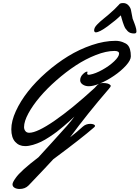

<svg xmlns="http://www.w3.org/2000/svg" viewBox="-20 -974 909 1251"><path d="M832.5 -606.9Q832.5 -582 800.8 -546.9Q769 -511.7 722.4 -480Q675.8 -448.2 629.9 -429.7Q640.1 -433.1 650.9 -433.1Q687 -433.1 698.7 -419.9Q701.7 -417 701.7 -413.6Q701.7 -409.2 688.5 -394Q551.3 -235.4 436.5 -79.1Q483.4 -115.7 519.5 -148.9Q539.6 -167 568.4 -167Q579.1 -167 586.4 -164.6Q593.8 -162.1 596.4 -159.2Q599.1 -156.2 599.1 -153.8Q599.1 -148.9 592.8 -144Q511.2 -72.8 326.7 64Q294.9 99.6 166.5 233.9Q143.6 257.3 107.9 257.3Q87.9 257.3 74.7 249.3Q61.5 241.2 61.5 227.1Q61.5 213.9 82.5 185.1Q112.8 140.6 230.5 50.8Q256.3 22 319.8 -47.1Q383.3 -116.2 417 -155Q450.7 -193.8 464.8 -214.8Q446.8 -197.8 434.6 -186.5Q422.4 -175.3 396.5 -153.1Q370.6 -130.9 350.3 -115.5Q330.1 -100.1 301 -81.1Q272 -62 247.6 -50.3Q223.1 -38.6 195.3 -30.3Q167.5 -22 143.6 -22Q104 -22 78.9 -49.8Q53.7 -77.6 53.7 -131.8Q53.7 -185.5 83.5 -250.5Q113.3 -315.4 163.1 -378.7Q212.9 -441.9 281.2 -502Q349.6 -562 423.3 -607.4Q497.1 -652.8 578.6 -680.4Q660.2 -708 732.4 -708Q757.3 -708 779.3 -699.7Q801.3 -691.4 810.5 -682.1Q832.5 -660.2 832.5 -606.9ZM597.7 -401.9Q599.6 -403.8 604.2 -409.4Q608.9 -415 614.3 -419.9Q619.6 -424.8 626.5 -428.2Q586.4 -412.1 558.6 -412.1Q535.6 -412.1 519 -423.3Q502.4 -434.6 502.4 -451.2Q502.4 -473.1 519.5 -490.2Q536.6 -507.3 547.4 -507.3Q550.3 -507.3 550.3 -504.9Q550.3 -503.9 549.1 -500.5Q547.9 -497.1 547.9 -495.1Q547.9 -486.8 559.1 -486.8Q561 -486.8 566.9 -487.8Q602.1 -494.1 647.2 -519.3Q692.4 -544.4 724.1 -574.7Q755.9 -605 755.9 -625Q755.9 -642.1 725.6 -642.1Q671.9 -642.1 604.7 -615.7Q537.6 -589.4 473.6 -547.4Q409.7 -505.4 347.7 -450.9Q285.6 -396.5 239.5 -342Q193.4 -287.6 165 -235.4Q136.7 -183.1 136.7 -146Q136.7 -131.3 145.3 -120.1Q153.8 -108.9 170.4 -108.9Q221.7 -108.9 335.7 -187.5Q449.7 -266.1 597.7 -401.9ZM853 -755.9Q840.3 -755.9 829.8 -759.5Q819.3 -763.2 811.8 -771Q804.2 -778.8 798.6 -786.6Q793 -794.4 788.1 -807.4Q783.2 -820.3 780.3 -828.9Q777.3 -837.4 773.2 -852.3Q769 -867.2 767.1 -874Q735.8 -842.8 681.6 -803Q627.4 -763.2 604 -763.2Q598.6 -763.2 595.9 -767.3Q593.3 -771.5 593.3 -775.9Q593.3 -784.7 597.9 -794.2Q602.5 -803.7 614 -815.2Q625.5 -826.7 633.5 -834Q641.6 -841.3 659.7 -856Q677.7 -870.6 684.1 -876Q731.4 -916.5 755.4 -943.8Q760.7 -954.1 782.2 -954.1Q802.7 -954.1 815.9 -940.2Q829.1 -926.3 833 -910.4Q836.9 -894.5 839.8 -875.2Q842.8 -856 844.2 -852.1Q845.2 -850.1 849.6 -838.6Q854 -827.1 856.4 -820.8Q858.9 -814.5 862.3 -804Q865.7 -793.5 867.4 -785.2Q869.1 -776.9 869.1 -770Q869.1 -762.2 865.5 -759Q861.8 -755.9 853 -755.9Z"/></svg>

Font: Yellowtail
Style: Regular
Weight: 400
Designer: Astigmatic (AOETI)
Foundry: Astigmatic (AOETI)
Version: Version 1.000